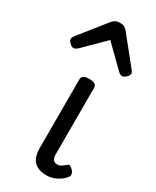

<svg xmlns="http://www.w3.org/2000/svg" viewBox="-265 -898 790 973"><g transform="rotate(30 130.5 -411.0)"><path d="M193 17Q167 17 148 10Q129 3 117 -10Q105 -23 99.5 -42.5Q94 -62 94 -86V-489Q94 -502 104.5 -508.5Q115 -515 136 -515Q158 -515 169 -508.5Q180 -502 180 -489V-96Q180 -83 184 -74.5Q188 -66 195 -62Q202 -58 211 -58Q222 -58 230 -62Q238 -66 245 -72Q252 -78 260 -84Q267 -89 275.5 -83.5Q284 -78 293 -68Q298 -61 300 -52Q302 -43 296 -35Q285 -20 268 -8Q251 4 231.5 10.5Q212 17 193 17ZM-12 -610Q-22 -610 -34.5 -622Q-47 -634 -47 -644Q-47 -647 -46 -650Q-45 -653 -41 -660L86 -819Q92 -826 101.5 -832.5Q111 -839 130 -839Q149 -839 158 -832.5Q167 -826 173 -819L301 -660Q306 -653 307 -650Q308 -647 308 -644Q308 -634 295 -622Q282 -610 273 -610Q266 -610 260 -613.5Q254 -617 248 -623L130 -739L13 -623Q6 -617 0 -613.5Q-6 -610 -12 -610Z"/></g></svg>

Font: Playwrite AR
Style: Regular
Weight: 400
Designer: Veronika Burian, José Scaglione
Foundry: TypeTogether
Version: Version 1.002